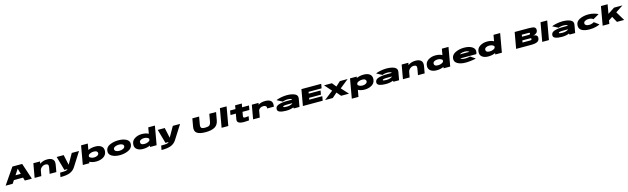

<svg xmlns="http://www.w3.org/2000/svg" viewBox="285 -4151 25384 7756"><g transform="rotate(-15 12977.0 -272.5)"><path d="M-0.5 0 463.5 -675H872.5L1097.5 0H802.5L764.5 -132H381.5L294.5 0ZM494 -303H715L648 -536H647Z M1212.5 0 1316 -586H1595L1579.5 -493.5Q1710.5 -591.5 1893 -591.5Q2044.5 -591.5 2122.2 -520.8Q2200 -450 2171.5 -288.5L2121 0H1841L1888 -267Q1901.5 -344.5 1870.8 -377.5Q1840 -410.5 1769 -410.5Q1689 -410.5 1617.5 -354.5Q1549 -300.5 1533 -227L1492.5 0Z M2457 0 2291.5 -586H2584.5L2677.5 -156.5L2922.5 -586H3225.5L2853 0Q2772.5 122.5 2636.8 181.2Q2501 240 2230 240L2261.5 61Q2436.5 61 2500 49.5Q2562.5 38.5 2589.5 0Z M3227.5 0 3365.5 -785H3645.5L3600.5 -527.5Q3602.5 -528 3604.5 -529.5Q3735 -591 3904.5 -591Q4066.5 -591 4157.8 -518Q4249 -445 4236.5 -305Q4222.5 -148 4092 -71.5Q3961.5 5 3799.5 5Q3630 5 3521 -57Q3518.5 -58 3516 -59.5L3497.5 0ZM3563.5 -317 3554.5 -267Q3554 -238.5 3609 -208.5Q3668 -176 3746.5 -176Q3834.5 -176 3890.2 -209.8Q3946 -243.5 3951 -297.5Q3955.5 -346 3915.5 -378Q3875.5 -410 3787.5 -410Q3709 -410 3638.5 -377.5Q3570.5 -346 3563.5 -317Z M4777.5 5Q4579.5 5 4446.8 -72.2Q4314 -149.5 4331.5 -298Q4349.5 -452 4512 -522.5Q4674.5 -593 4872.5 -593Q5070.5 -593 5203.2 -519.8Q5336 -446.5 5318.5 -298Q5300.5 -144 5138 -69.5Q4975.5 5 4777.5 5ZM4803.5 -171Q4893.5 -171 4963.8 -204.8Q5034 -238.5 5039.5 -295.5Q5045 -353 4991 -385.2Q4937 -417.5 4847 -417.5Q4757 -417.5 4686.2 -385Q4615.5 -352.5 4610.5 -295.5Q4605.5 -238 4659.5 -204.5Q4713.5 -171 4803.5 -171Z M6036.5 0 6047 -57.5Q6046 -57 6045.5 -57Q5917.5 5 5748 5Q5596 5 5503 -61.8Q5410 -128.5 5410 -247Q5410 -417.5 5543 -504.2Q5676 -591 5848 -591Q6017.5 -591 6126.5 -529.5Q6128 -528.5 6129.5 -527.5L6174.5 -785H6452.5L6314.5 0ZM6084 -268 6093 -319.5Q6093 -347.5 6038.5 -377.5Q5979.5 -410 5901 -410Q5813 -410 5757 -378.2Q5701 -346.5 5696.5 -293Q5692 -239 5732 -207.5Q5772 -176 5860 -176Q5938.5 -176 6009 -208.5Q6076 -239.5 6084 -268Z M6683.5 0 6518 -586H6811L6904 -156.5L7149 -586H7452L7079.5 0Q6999 122.5 6863.2 181.2Q6727.5 240 6456.5 240L6488 61Q6663 61 6726.5 49.5Q6789 38.5 6816 0Z M8365 4Q8119 4 8008 -74.5Q7897 -153 7930 -341L7989 -675H8272L8217 -363Q8198.5 -259 8235 -218Q8271.5 -177 8397 -177Q8523 -177 8573.8 -217.5Q8624.5 -258 8643 -363L8698 -675H8981L8922 -341Q8889 -153 8750 -74.5Q8611 4 8365 4Z M9032.5 0 9170.5 -785H9450.5L9312.5 0Z M9957.5 10Q9824.5 10 9751.2 -33.5Q9678 -77 9695.5 -175L9736 -405H9512L9544 -586H9768L9794.5 -736.5H10073.5L10047 -586H10334L10302 -405H10015L9986.5 -243Q9977.5 -190.5 9997.2 -174.5Q10017 -158.5 10070.5 -159Q10117.5 -159.5 10208 -172L10178 -2Q10037.5 10 9957.5 10Z M11012.5 -278Q11025 -348 10986.2 -379Q10947.5 -410 10881.5 -410Q10803.5 -410 10744 -369.5Q10696.5 -336.5 10680 -292L10628.5 0H10349.5L10452.5 -586H10731.5L10719 -512.5Q10833.5 -591 11005.5 -591Q11172.5 -591 11247.5 -519.5Q11322.5 -448 11292.5 -278Z M12055 0 12041 -45.5Q12030.5 -41 12019.5 -36.5Q11896.5 10 11735 10Q11573.5 10 11473.8 -25.5Q11374 -61 11374 -149Q11374 -269.5 11514.5 -316.2Q11655 -363 11886.5 -363H12074.5V-364Q12079 -390 12026.8 -405Q11974.5 -420 11903.5 -420Q11835.5 -420 11779.8 -407Q11724 -394 11701 -379L11462 -504.5Q11484.5 -518 11532.8 -533.2Q11581 -548.5 11644 -561.8Q11707 -575 11774.5 -583.5Q11842 -592 11902.5 -592Q12123 -592 12247.5 -531.2Q12372 -470.5 12348.5 -336.5L12289 0ZM12049 -222H11869.5Q11749.5 -222 11704 -211.2Q11658.5 -200.5 11655 -180.5Q11651.5 -160.5 11688 -152.2Q11724.5 -144 11803.5 -144Q11900.5 -144 11973 -172.5Q12038 -197.5 12049 -222Z M12431.5 0 12550.5 -675H13378.5L13346.5 -494H12801.5L12789 -422H13284L13254.5 -254H12759.5L12746.5 -181H13291.5L13259.5 0Z M13357.5 0 13733 -293 13472.5 -586H13802.5L13943 -411L14134.5 -586H14459.5L14093 -293L14359.5 0H14029.5L13881 -175L13682.5 0Z M14416.5 225 14559.5 -586H14838.5L14828.5 -528Q14829.5 -528.5 14830.5 -529.5Q14961 -591 15130.5 -591Q15292.5 -591 15383.8 -518Q15475 -445 15462.5 -305Q15448.5 -148 15318 -71.5Q15187.5 5 15025.5 5Q14856 5 14747 -57Q14746 -57 14745.5 -57.5L14695.5 225ZM14781 -260.5Q14786.5 -235.5 14835 -208.5Q14894 -176 14972.5 -176Q15060.5 -176 15116.2 -209.8Q15172 -243.5 15177 -297.5Q15181.5 -346 15141.5 -378Q15101.5 -410 15013.5 -410Q14935 -410 14864.5 -377.5Q14806 -350.5 14792.5 -325.5Z M16221 0 16207 -45.5Q16196.5 -41 16185.5 -36.5Q16062.5 10 15901 10Q15739.5 10 15639.8 -25.5Q15540 -61 15540 -149Q15540 -269.5 15680.5 -316.2Q15821 -363 16052.5 -363H16240.5V-364Q16245 -390 16192.8 -405Q16140.5 -420 16069.5 -420Q16001.5 -420 15945.8 -407Q15890 -394 15867 -379L15628 -504.5Q15650.5 -518 15698.8 -533.2Q15747 -548.5 15810 -561.8Q15873 -575 15940.5 -583.5Q16008 -592 16068.5 -592Q16289 -592 16413.5 -531.2Q16538 -470.5 16514.5 -336.5L16455 0ZM16215 -222H16035.5Q15915.5 -222 15870 -211.2Q15824.5 -200.5 15821 -180.5Q15817.5 -160.5 15854 -152.2Q15890.5 -144 15969.5 -144Q16066.5 -144 16139 -172.5Q16204 -197.5 16215 -222Z M16615.5 0 16719 -586H16998L16982.5 -493.5Q17113.5 -591.5 17296 -591.5Q17447.5 -591.5 17525.2 -520.8Q17603 -450 17574.5 -288.5L17524 0H17244L17291 -267Q17304.5 -344.5 17273.8 -377.5Q17243 -410.5 17172 -410.5Q17092 -410.5 17020.5 -354.5Q16952 -300.5 16936 -227L16895.5 0Z M18315 0 18325.5 -57.5Q18324.5 -57 18324 -57Q18196 5 18026.5 5Q17874.5 5 17781.5 -61.8Q17688.5 -128.5 17688.5 -247Q17688.5 -417.5 17821.5 -504.2Q17954.5 -591 18126.5 -591Q18296 -591 18405 -529.5Q18406.5 -528.5 18408 -527.5L18453 -785H18731L18593 0ZM18362.5 -268 18371.5 -319.5Q18371.5 -347.5 18317 -377.5Q18258 -410 18179.5 -410Q18091.5 -410 18035.5 -378.2Q17979.5 -346.5 17975 -293Q17970.5 -239 18010.5 -207.5Q18050.5 -176 18138.5 -176Q18217 -176 18287.5 -208.5Q18354.5 -239.5 18362.5 -268Z M19239 8Q19032 8 18901.5 -67.5Q18771 -143 18787.5 -288Q18804.5 -439 18965.2 -515.5Q19126 -592 19325 -592Q19535 -592 19662 -510.8Q19789 -429.5 19764.5 -288Q19756 -241 19742 -212H19068.5Q19081.5 -196.5 19102 -186.5Q19162 -156 19264 -156Q19305 -156 19347 -160.5Q19389 -165 19422.2 -171.8Q19455.5 -178.5 19470 -185L19674.5 -48.5Q19657 -40 19620 -31.8Q19583 -23.5 19534.8 -16.2Q19486.5 -9 19433.5 -3.5Q19380.5 2 19330 5Q19279.5 8 19239 8ZM19094 -374H19496.5Q19485 -390 19453.5 -405.5Q19399.5 -432 19302.5 -432Q19205.5 -432 19131.5 -397.5Q19110 -387.5 19094 -374Z M20475 0 20485.5 -57.5Q20484.5 -57 20484 -57Q20356 5 20186.5 5Q20034.5 5 19941.5 -61.8Q19848.5 -128.5 19848.5 -247Q19848.5 -417.5 19981.5 -504.2Q20114.5 -591 20286.5 -591Q20456 -591 20565 -529.5Q20566.5 -528.5 20568 -527.5L20613 -785H20891L20753 0ZM20522.5 -268 20531.5 -319.5Q20531.5 -347.5 20477 -377.5Q20418 -410 20339.5 -410Q20251.5 -410 20195.5 -378.2Q20139.5 -346.5 20135 -293Q20130.5 -239 20170.5 -207.5Q20210.5 -176 20298.5 -176Q20377 -176 20447.5 -208.5Q20514.5 -239.5 20522.5 -268Z M21349.5 0 21468.5 -675H22062.5Q22241 -675 22295.5 -638.8Q22350 -602.5 22350 -537Q22350 -438.5 22284.5 -393.2Q22219 -348 22155.5 -345Q22218 -342 22274.5 -313.2Q22331 -284.5 22331 -208Q22331 -101 22249.5 -50.5Q22168 0 21986.5 0ZM21664.5 -181H21966.5Q22018.5 -181 22033.2 -191Q22048 -201 22052 -224Q22056 -247 22044.8 -256.5Q22033.5 -266 21981.5 -266H21679.5ZM21705.5 -413H21977.5Q22019.5 -413 22034.2 -424Q22049 -435 22052.5 -455Q22056 -475 22044.8 -484.5Q22033.5 -494 21991.5 -494H21719.5Z M22441.5 0 22579.5 -785H22859.5L22721.5 0Z M23584.5 0 23570.5 -45.5Q23560 -41 23549 -36.5Q23426 10 23264.5 10Q23103 10 23003.2 -25.5Q22903.5 -61 22903.5 -149Q22903.5 -269.5 23044 -316.2Q23184.5 -363 23416 -363H23604V-364Q23608.5 -390 23556.2 -405Q23504 -420 23433 -420Q23365 -420 23309.2 -407Q23253.5 -394 23230.5 -379L22991.5 -504.5Q23014 -518 23062.2 -533.2Q23110.5 -548.5 23173.5 -561.8Q23236.5 -575 23304 -583.5Q23371.5 -592 23432 -592Q23652.5 -592 23777 -531.2Q23901.5 -470.5 23878 -336.5L23818.5 0ZM23578.5 -222H23399Q23279 -222 23233.5 -211.2Q23188 -200.5 23184.5 -180.5Q23181 -160.5 23217.5 -152.2Q23254 -144 23333 -144Q23430 -144 23502.5 -172.5Q23567.5 -197.5 23578.5 -222Z M24423 8Q24220 8 24104.5 -58Q23989 -124 23989 -256Q23989 -431.5 24152.5 -511.2Q24316 -591 24519 -591Q24670 -591 24788.2 -553Q24906.5 -515 24927 -491L24677 -349Q24669.5 -362.5 24619.2 -386.2Q24569 -410 24492 -410Q24417 -410 24346.5 -378.5Q24276 -347 24276 -277Q24276 -229 24325.5 -200.5Q24375 -172 24450 -172Q24527 -172 24585.8 -195.8Q24644.5 -219.5 24656.5 -233L24855.5 -85Q24826.5 -61 24700.2 -26.5Q24574 8 24423 8Z M24968.5 0 25106.5 -785H25385L25318 -401.5L25600.5 -586H25953.5L25639.5 -379.5L25867.5 0H25565.5L25431 -245L25271.5 -140.5L25247 0Z"/></g></svg>

Font: Anybody UltraExpanded Black
Style: Italic
Weight: 900
Width: 9
Italic angle: -10°
Designer: Tyler Finck
Foundry: Etcetera Type Company
Version: Version 1.010; ttfautohint (v1.8.3) -l 8 -r 50 -G 200 -x 14 